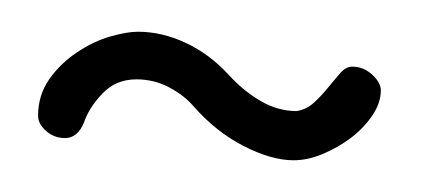

<svg xmlns="http://www.w3.org/2000/svg" viewBox="-20 -303 270 121"><path d="M33 -226Q29 -216 21 -216Q14 -216 9 -220.5Q4 -225 4 -230Q4 -243 11 -253Q18 -263 28.5 -270Q39 -277 49.5 -280Q60 -283 67 -283Q82 -283 97 -276Q112 -269 124 -256Q133 -246 144 -239.5Q155 -233 167 -233Q173 -234 177.5 -238Q182 -242 186.5 -247.5Q191 -253 194.5 -257Q198 -261 202 -261Q209 -261 214.5 -256Q220 -251 220 -246Q220 -238 214.5 -230Q209 -222 201 -216Q193 -210 183.5 -206Q174 -202 165 -202Q151 -202 133.5 -211Q116 -220 102 -236Q96 -243 86.5 -248Q77 -253 66 -253Q53 -253 44.5 -244Q36 -235 33 -226Z"/></svg>

Font: Gruenewald VA 3. Klasse
Style: Regular
Weight: 400
Designer: Peter Wiegel
Foundry: Peter Wiegel, nach dem Schriftentwurf von Dr. H. Gr¸newald
Version: Version 0.007